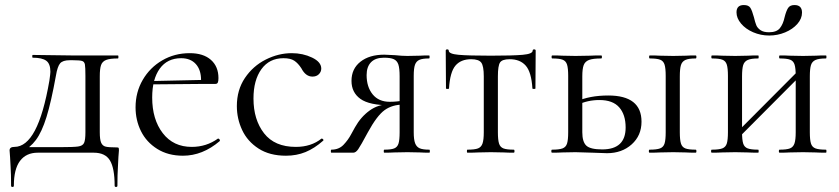

<svg xmlns="http://www.w3.org/2000/svg" viewBox="-20 -606 3329 762"><path d="M20 18Q18 -4 18 -9Q18 -23 37 -23Q84 -23 118.5 -88Q153 -153 176 -286Q180 -314 180 -321Q180 -353 163.5 -365Q147 -377 110 -377Q108 -377 108 -382.5Q108 -388 110 -388L261 -386H448Q450 -386 450 -380Q450 -374 448 -374Q416 -374 401 -368Q386 -362 381 -347.5Q376 -333 376 -303V-81Q376 -52 381.5 -39.5Q387 -27 399.5 -24Q412 -21 442 -21Q449 -21 450.5 -19.5Q452 -18 452 -9Q452 -5 450 17Q450 26 448 56.5Q446 87 446 131Q446 136 440.5 136Q435 136 435 131Q435 62 416.5 31Q398 0 352 0H130Q84 0 59.5 32.5Q35 65 35 131Q35 136 29.5 136Q24 136 24 131Q24 85 22 55Q20 25 20 18ZM68 -22H219Q271 -22 289.5 -24.5Q308 -27 313.5 -38.5Q319 -50 319 -81V-305Q319 -339 317 -350Q315 -361 306 -364Q297 -367 269 -367H257Q229 -367 218.5 -354.5Q208 -342 202 -306Q183 -201 164.5 -141.5Q146 -82 122.5 -50.5Q99 -19 64 -2Z M518 -180Q518 -240 546.5 -289Q575 -338 624 -366.5Q673 -395 733 -395Q787 -395 817 -368.5Q847 -342 847 -296Q847 -284 844.5 -278.5Q842 -273 835 -273H777L778 -288Q778 -329 757 -352Q736 -375 699 -375Q644 -375 614 -333.5Q584 -292 584 -219Q584 -132 626 -77.5Q668 -23 741 -23Q799 -23 845 -56H846Q849 -56 851.5 -52.5Q854 -49 852 -46Q784 12 706 12Q647 12 604 -15Q561 -42 539.5 -85.5Q518 -129 518 -180ZM565 -284 793 -289V-273L566 -271Z M920 -185Q920 -249 952 -296.5Q984 -344 1034.5 -369.5Q1085 -395 1138 -395Q1182 -395 1218.5 -377.5Q1255 -360 1255 -334Q1255 -321 1245.5 -311.5Q1236 -302 1220 -302Q1193 -302 1176 -335Q1163 -355 1148 -365Q1133 -375 1105 -375Q1049 -375 1017.5 -331.5Q986 -288 986 -215Q986 -131 1028 -77Q1070 -23 1154 -23Q1215 -23 1256 -56H1257Q1260 -56 1262.5 -53Q1265 -50 1263 -48Q1228 -17 1192.5 -2.5Q1157 12 1115 12Q1050 12 1006 -16.5Q962 -45 941 -90Q920 -135 920 -185Z M1684 0Q1661 0 1648 -1L1597 -2L1544 -1Q1530 0 1505 0Q1503 0 1503 -6Q1503 -12 1505 -12Q1532 -12 1544.5 -17Q1557 -22 1561.5 -36Q1566 -50 1566 -81V-193L1582 -191Q1537 -191 1506.5 -169Q1476 -147 1440 -81Q1411 -27 1401.5 -13.5Q1392 0 1382 0H1295Q1293 0 1293 -6Q1293 -12 1295 -12Q1325 -12 1343.5 -31.5Q1362 -51 1373.5 -73Q1385 -95 1389 -101Q1412 -142 1446.5 -167Q1481 -192 1523 -192L1530 -188Q1446 -188 1410.5 -213.5Q1375 -239 1375 -285Q1375 -333 1410.5 -361Q1446 -389 1505 -389Q1516 -389 1548 -387Q1575 -384 1597 -384L1647 -385Q1660 -386 1683 -386Q1685 -386 1685 -380Q1685 -374 1683 -374Q1657 -374 1644.5 -368.5Q1632 -363 1627 -349Q1622 -335 1622 -305V-81Q1622 -52 1627.5 -37.5Q1633 -23 1645.5 -17.5Q1658 -12 1684 -12Q1686 -12 1686 -6Q1686 0 1684 0ZM1527 -202Q1557 -202 1585 -208L1566 -200V-303Q1566 -335 1561 -350Q1556 -365 1543 -371Q1530 -377 1504 -377Q1470 -377 1452.5 -359Q1435 -341 1435 -308Q1435 -261 1459 -231.5Q1483 -202 1527 -202Z M1835 -12Q1864 -12 1877 -17Q1890 -22 1895 -36.5Q1900 -51 1900 -81V-303Q1900 -344 1890 -357.5Q1880 -371 1850 -371Q1809 -371 1787.5 -345.5Q1766 -320 1762 -255Q1762 -253 1756 -253Q1750 -253 1750 -255L1749 -405Q1749 -410 1755 -410Q1761 -410 1761 -405Q1761 -392 1800 -388.5Q1839 -385 1928 -385Q2015 -385 2054.5 -388.5Q2094 -392 2094 -405Q2094 -410 2100 -410Q2106 -410 2106 -405L2105 -255Q2105 -253 2099 -253Q2093 -253 2093 -255Q2089 -320 2066.5 -345.5Q2044 -371 2003 -371Q1973 -371 1964.5 -358Q1956 -345 1956 -303V-81Q1956 -51 1960.5 -36.5Q1965 -22 1978 -17Q1991 -12 2019 -12Q2022 -12 2022 -6Q2022 0 2019 0Q1994 0 1980 -1L1928 -2L1877 -1Q1862 0 1835 0Q1833 0 1833 -6Q1833 -12 1835 -12Z M2558 -12Q2586 -12 2599.5 -17Q2613 -22 2617.5 -36.5Q2622 -51 2622 -81V-305Q2622 -335 2617.5 -349.5Q2613 -364 2600 -369Q2587 -374 2559 -374Q2556 -374 2556 -380Q2556 -386 2559 -386Q2584 -386 2598 -385L2652 -384L2703 -385Q2717 -386 2741 -386Q2744 -386 2744 -380Q2744 -374 2741 -374Q2713 -374 2700 -368Q2687 -362 2682.5 -347.5Q2678 -333 2678 -303V-81Q2678 -51 2682.5 -36.5Q2687 -22 2700 -17Q2713 -12 2741 -12Q2744 -12 2744 -6Q2744 0 2741 0Q2716 0 2702 -1L2652 -2L2599 -1Q2584 0 2558 0Q2555 0 2555 -6Q2555 -12 2558 -12ZM2370 -13Q2463 -13 2463 -100Q2463 -151 2437.5 -180Q2412 -209 2359 -209Q2312 -209 2273 -190L2267 -203Q2320 -227 2394 -227Q2526 -227 2526 -123Q2526 -68 2487 -33Q2448 2 2389 2Q2374 2 2332 0Q2284 -2 2264 -2L2211 -1Q2197 0 2171 0Q2168 0 2168 -6Q2168 -12 2171 -12Q2199 -12 2212.5 -17Q2226 -22 2230.5 -36.5Q2235 -51 2235 -81V-305Q2235 -335 2230.5 -349.5Q2226 -364 2213 -369Q2200 -374 2172 -374Q2169 -374 2169 -380Q2169 -386 2172 -386Q2197 -386 2211 -385L2264 -384L2322 -385Q2338 -386 2366 -386Q2369 -386 2369 -380Q2369 -374 2366 -374Q2333 -374 2317.5 -368Q2302 -362 2296.5 -347.5Q2291 -333 2291 -303V-81Q2291 -43 2307 -28Q2323 -13 2370 -13Z M2886 -62 3157 -334 3171 -320 2900 -48ZM2806 -374Q2803 -374 2803 -380Q2803 -386 2806 -386Q2831 -386 2845 -385L2898 -384L2949 -385Q2964 -386 2989 -386Q2991 -386 2991 -380Q2991 -374 2989 -374Q2961 -374 2947.5 -368Q2934 -362 2929.5 -347.5Q2925 -333 2925 -303V-81Q2925 -51 2929.5 -36.5Q2934 -22 2947.5 -17Q2961 -12 2989 -12Q2991 -12 2991 -6Q2991 0 2989 0Q2963 0 2948 -1L2898 -2L2845 -1Q2831 0 2805 0Q2802 0 2802 -6Q2802 -12 2805 -12Q2833 -12 2846.5 -17Q2860 -22 2864.5 -36.5Q2869 -51 2869 -81V-305Q2869 -335 2864.5 -349.5Q2860 -364 2847 -369Q2834 -374 2806 -374ZM3075 -374Q3072 -374 3072 -380Q3072 -386 3075 -386Q3100 -386 3114 -385L3167 -384L3218 -385Q3233 -386 3258 -386Q3260 -386 3260 -380Q3260 -374 3258 -374Q3230 -374 3216.5 -368Q3203 -362 3198.5 -347.5Q3194 -333 3194 -303V-81Q3194 -51 3198.5 -36.5Q3203 -22 3216.5 -17Q3230 -12 3258 -12Q3260 -12 3260 -6Q3260 0 3258 0Q3232 0 3217 -1L3167 -2L3113 -1Q3099 0 3074 0Q3071 0 3071 -6Q3071 -12 3074 -12Q3102 -12 3115 -17Q3128 -22 3133 -36.5Q3138 -51 3138 -81V-305Q3138 -335 3133.5 -349.5Q3129 -364 3116 -369Q3103 -374 3075 -374ZM3094 -538Q3100 -562 3107.5 -574Q3115 -586 3133 -586Q3163 -586 3163 -556Q3163 -532 3144.5 -511Q3126 -490 3096 -477.5Q3066 -465 3033 -465Q2999 -465 2969 -478Q2939 -491 2921 -512.5Q2903 -534 2903 -557Q2903 -586 2932 -586Q2951 -586 2958 -575Q2965 -564 2972 -538Q2977 -517 2981.5 -506Q2986 -495 2998 -486.5Q3010 -478 3032 -478Q3062 -478 3075 -494Q3088 -510 3094 -538Z"/></svg>

Font: Cormorant
Style: Regular
Weight: 400
Designer: Christian Thalmann (Catharsis Fonts)
Foundry: Catharsis Fonts
Version: Version 4.000